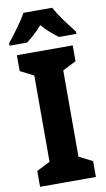

<svg xmlns="http://www.w3.org/2000/svg" viewBox="-104 -1072 565 1026"><g transform="rotate(-10 178.5 -558.5)"><path d="M257 -1024H101C80 -985 28 -914 -3 -877V-864H92C116 -881 148 -909 178 -944C207 -909 240 -883 266 -864H360V-877C323 -923 281 -979 257 -1024ZM330 -93V-179L257 -216V-684L330 -721V-807H27V-721L100 -684V-216L27 -179V-93Z"/></g></svg>

Font: Noto Sans Kannada UI Condensed ExtraBold
Style: Regular
Weight: 800
Width: 3
Designer: Jelle Bosma - Monotype Design Team
Foundry: Monotype Imaging Inc.
Version: Version 2.005